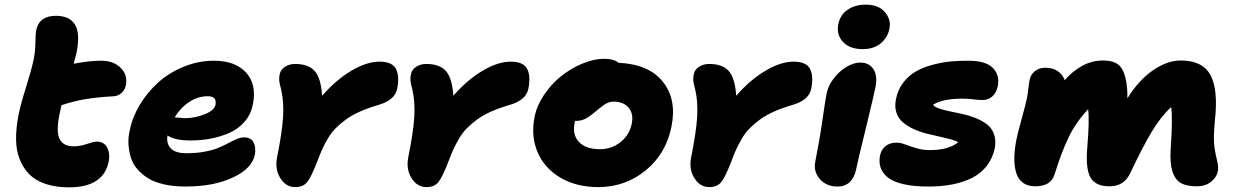

<svg xmlns="http://www.w3.org/2000/svg" viewBox="-20 -783 5264 816"><path d="M272.9 13.2Q217.3 13.2 174.6 -1Q131.8 -15.1 105.2 -41.7Q78.6 -68.4 63.7 -106Q48.8 -143.6 48.3 -190.4Q47.9 -237.3 58.1 -292Q68.4 -341.8 91.6 -415.5Q114.7 -489.3 123 -529.8Q129.9 -562 130.4 -600.8Q130.9 -639.6 133.8 -653.8Q146 -715.8 217.8 -715.8Q274.9 -715.8 298.3 -679Q321.8 -642.1 305.2 -558.1Q303.7 -552.7 299.6 -537.1Q295.4 -521.5 293 -512.2Q359.4 -524.9 411.1 -524.9Q462.9 -524.9 493.2 -494.4Q523.4 -463.9 515.1 -421.9Q512.2 -403.3 498 -389.4Q483.9 -375.5 464.8 -374Q394 -370.1 344 -361.8Q293.9 -353.5 241.2 -335.9Q234.4 -307.1 232.9 -297.9Q217.8 -223.6 233.2 -192.4Q248.5 -161.1 293.9 -161.1Q319.8 -161.1 349.4 -171.1Q378.9 -181.2 391.1 -181.2Q421.9 -181.2 435.3 -156Q448.7 -130.9 441.9 -96.2Q419.9 13.2 272.9 13.2Z M768.1 9.8Q719.2 9.8 679.2 1Q639.2 -7.8 612.1 -23.9Q585 -40 565.2 -62.3Q545.4 -84.5 536.9 -111.1Q528.3 -137.7 526.1 -168Q523.9 -198.2 531.7 -230Q542.5 -285.2 574.5 -338.1Q606.4 -391.1 652.6 -432.6Q698.7 -474.1 761 -499.5Q823.2 -524.9 889.2 -524.9Q980 -524.9 1025.9 -474.6Q1071.8 -424.3 1054.7 -338.9Q1046.4 -297.4 1020.3 -266.6Q994.1 -235.8 956.3 -219Q918.5 -202.1 877 -194.1Q835.4 -186 789.1 -186Q723.6 -186 691.9 -207Q686 -174.3 705.1 -153.1Q724.1 -131.8 772.9 -131.8Q815.4 -131.8 851.3 -138.7Q887.2 -145.5 910.2 -155.5Q933.1 -165.5 951.9 -175.5Q970.7 -185.5 987.1 -192.4Q1003.4 -199.2 1017.1 -199.2Q1046.9 -199.2 1057.9 -177.2Q1068.8 -155.3 1063 -125Q1051.3 -66.9 969.7 -28.6Q888.2 9.8 768.1 9.8ZM861.8 -374Q821.8 -374 784.7 -349.9Q747.6 -325.7 722.2 -284.2Q761.2 -280.8 765.1 -280.8Q809.1 -280.8 850.1 -297.4Q891.1 -314 896 -337.9Q898.9 -356.4 890.9 -365.2Q882.8 -374 861.8 -374Z M1234.9 12.2Q1195.3 12.2 1171.4 -25.9Q1147.5 -64 1157.7 -115.2Q1179.2 -221.7 1183.1 -286.1Q1187 -350.6 1174.8 -402.8Q1168 -427.2 1166.7 -440.9Q1165.5 -454.6 1168.9 -467.8Q1172.4 -486.8 1190.9 -499Q1209.5 -511.2 1233.9 -511.2Q1291 -511.2 1317.6 -481Q1344.2 -450.7 1349.1 -376Q1407.7 -443.4 1473.1 -482.2Q1538.6 -521 1592.8 -521Q1646.5 -521 1662.6 -490.7Q1678.7 -460.4 1668 -405.8Q1658.2 -356.9 1587.9 -336.9Q1544.4 -324.2 1509.8 -308.8Q1475.1 -293.5 1449.7 -274.7Q1424.3 -255.9 1406 -237.3Q1387.7 -218.8 1373 -193.6Q1358.4 -168.5 1348.9 -147.5Q1339.4 -126.5 1328.1 -96.2Q1302.7 -30.3 1285.4 -9Q1268.1 12.2 1234.9 12.2Z M1792.5 12.2Q1752.9 12.2 1729 -25.9Q1705.1 -64 1715.3 -115.2Q1736.8 -221.7 1740.7 -286.1Q1744.6 -350.6 1732.4 -402.8Q1725.6 -427.2 1724.4 -440.9Q1723.1 -454.6 1726.6 -467.8Q1730 -486.8 1748.5 -499Q1767.1 -511.2 1791.5 -511.2Q1848.6 -511.2 1875.2 -481Q1901.9 -450.7 1906.7 -376Q1965.3 -443.4 2030.8 -482.2Q2096.2 -521 2150.4 -521Q2204.1 -521 2220.2 -490.7Q2236.3 -460.4 2225.6 -405.8Q2215.8 -356.9 2145.5 -336.9Q2102.1 -324.2 2067.4 -308.8Q2032.7 -293.5 2007.3 -274.7Q1981.9 -255.9 1963.6 -237.3Q1945.3 -218.8 1930.7 -193.6Q1916 -168.5 1906.5 -147.5Q1897 -126.5 1885.7 -96.2Q1860.4 -30.3 1843 -9Q1825.7 12.2 1792.5 12.2Z M2522.9 12.2Q2428.7 12.2 2360.6 -28.6Q2292.5 -69.3 2264.2 -137.5Q2235.8 -205.6 2252 -286.1Q2261.2 -334 2292.2 -379.9Q2323.2 -425.8 2364.5 -459Q2405.8 -492.2 2455.1 -512.7Q2504.4 -533.2 2548.8 -533.2Q2587.9 -533.2 2608.9 -516.1Q2737.8 -510.3 2797.4 -435.3Q2856.9 -360.4 2834 -246.1Q2811 -129.4 2723.9 -58.6Q2636.7 12.2 2522.9 12.2ZM2421.9 -258.8Q2412.1 -209 2441.2 -179Q2470.2 -148.9 2529.8 -148.9Q2579.6 -148.9 2617.4 -179.2Q2655.3 -209.5 2665 -257.8Q2673.3 -299.8 2651.6 -325.4Q2629.9 -351.1 2586.9 -351.1Q2582.5 -351.1 2578.4 -350.6Q2574.2 -350.1 2569.8 -348.4Q2565.4 -346.7 2562.3 -345.7Q2559.1 -344.7 2554 -341.6Q2548.8 -338.4 2546.1 -336.7Q2543.5 -335 2537.6 -330.3Q2531.7 -325.7 2529.1 -323.7Q2526.4 -321.8 2519 -315.7Q2511.7 -309.6 2508.8 -307.1Q2482.9 -285.2 2465.6 -277.1Q2448.2 -269 2424.8 -269H2423.8Q2421.9 -263.2 2421.9 -258.8Z M2994.6 12.2Q2955.1 12.2 2931.2 -25.9Q2907.2 -64 2917.5 -115.2Q2939 -221.7 2942.9 -286.1Q2946.8 -350.6 2934.6 -402.8Q2927.7 -427.2 2926.5 -440.9Q2925.3 -454.6 2928.7 -467.8Q2932.1 -486.8 2950.7 -499Q2969.2 -511.2 2993.7 -511.2Q3050.8 -511.2 3077.4 -481Q3104 -450.7 3108.9 -376Q3167.5 -443.4 3232.9 -482.2Q3298.3 -521 3352.5 -521Q3406.2 -521 3422.4 -490.7Q3438.5 -460.4 3427.7 -405.8Q3418 -356.9 3347.7 -336.9Q3304.2 -324.2 3269.5 -308.8Q3234.9 -293.5 3209.5 -274.7Q3184.1 -255.9 3165.8 -237.3Q3147.5 -218.8 3132.8 -193.6Q3118.2 -168.5 3108.6 -147.5Q3099.1 -126.5 3087.9 -96.2Q3062.5 -30.3 3045.2 -9Q3027.8 12.2 2994.6 12.2Z M3646 -574.2Q3591.3 -574.2 3562.5 -605.2Q3533.7 -636.2 3543 -681.2Q3551.3 -720.7 3582.8 -741.9Q3614.3 -763.2 3659.2 -763.2Q3714.4 -763.2 3741 -731.4Q3767.6 -699.7 3760.3 -662.1Q3753.9 -626 3724.6 -600.1Q3695.3 -574.2 3646 -574.2ZM3540 9.8Q3491.7 9.8 3463.9 -22.5Q3436 -54.7 3445.3 -98.1Q3463.4 -188.5 3475.3 -272.5Q3487.3 -356.4 3493.2 -386.2Q3500 -419.4 3523.7 -450.2Q3547.4 -481 3578.1 -499Q3608.9 -517.1 3636.2 -517.1Q3672.4 -517.1 3691.2 -490.2Q3710 -463.4 3701.2 -415Q3694.8 -381.3 3659.7 -237.5Q3624.5 -93.8 3618.2 -62Q3611.3 -27.8 3591.3 -9Q3571.3 9.8 3540 9.8Z M3925.3 9.8Q3862.3 9.8 3818.1 -0.7Q3773.9 -11.2 3751.7 -30Q3729.5 -48.8 3722.2 -71.8Q3714.8 -94.7 3720.2 -122.1Q3725.6 -147.5 3743.7 -162.1Q3761.7 -176.8 3791 -176.8Q3806.6 -176.8 3827.4 -168.9Q3848.1 -161.1 3875 -153.1Q3901.9 -145 3931.2 -145Q4010.7 -145 4052.2 -178.2Q4044.4 -184.6 4022.7 -190.4Q4001 -196.3 3975.3 -201.9Q3949.7 -207.5 3919.9 -214.8Q3890.1 -222.2 3864.3 -233.9Q3838.4 -245.6 3818.4 -262Q3798.3 -278.3 3789.8 -304.2Q3781.2 -330.1 3788.1 -362.8Q3795.9 -401.9 3818.8 -431.9Q3841.8 -461.9 3872.1 -479.2Q3902.3 -496.6 3942.4 -507.3Q3982.4 -518.1 4019.8 -521.7Q4057.1 -525.4 4099.1 -524.9Q4170.4 -524.4 4200.2 -493.7Q4230 -462.9 4220.2 -415Q4214.4 -388.7 4197.3 -373.3Q4180.2 -357.9 4156.2 -357.9Q4139.6 -357.9 4116.9 -360.8Q4094.2 -363.8 4071.3 -363.8Q3986.8 -363.8 3945.3 -337.9Q3950.7 -329.1 3970 -322.3Q3989.3 -315.4 4014.6 -310.3Q4040 -305.2 4069.3 -298.8Q4098.6 -292.5 4125.5 -281.7Q4152.3 -271 4173.3 -255.6Q4194.3 -240.2 4204.1 -214.1Q4213.9 -188 4208 -153.8Q4198.7 -110.4 4174.1 -78.4Q4149.4 -46.4 4111.8 -27.3Q4074.2 -8.3 4027.8 0.7Q3981.4 9.8 3925.3 9.8Z M4379.9 8.8Q4346.7 8.8 4325.7 -7.8Q4304.7 -24.4 4297.4 -53.5Q4290 -82.5 4291 -116.2Q4292 -149.9 4299.8 -189.9Q4305.7 -218.8 4322.3 -278.8Q4338.9 -338.9 4344.7 -367.2Q4347.7 -381.8 4350.6 -407.2Q4353.5 -432.6 4356 -443.8Q4359.9 -465.3 4377.7 -480.2Q4395.5 -495.1 4422.9 -495.1Q4456.1 -495.1 4476.8 -479.7Q4497.6 -464.4 4504.9 -441.9Q4537.1 -480 4578.9 -502.9Q4620.6 -525.9 4667.5 -525.9Q4722.7 -525.9 4744.1 -496.6Q4765.6 -467.3 4770.5 -402.8Q4771.5 -389.6 4771.5 -365.2Q4820.3 -443.4 4880.6 -484.6Q4940.9 -525.9 4998.5 -525.9Q5090.8 -525.9 5124.3 -464.1Q5157.7 -402.3 5143.6 -274.9Q5135.7 -191.4 5141.4 -157Q5147 -122.6 5153.1 -97.9Q5159.2 -73.2 5155.8 -55.2Q5150.9 -29.8 5127 -10.5Q5103 8.8 5065.9 8.8Q5023.9 8.8 4999.3 -4.6Q4974.6 -18.1 4962.9 -54.4Q4951.2 -90.8 4955.6 -153.8Q4964.4 -281.2 4957.5 -328.1Q4911.6 -285.2 4873 -220Q4834.5 -154.8 4784.7 -49.8Q4758.8 8.8 4695.8 8.8Q4635.3 8.8 4614.5 -28.6Q4593.8 -65.9 4600.6 -151.9Q4610.8 -272.5 4604.5 -318.8Q4551.8 -262.2 4521.2 -198.5Q4490.7 -134.8 4461.9 -42Q4446.8 8.8 4379.9 8.8Z"/></svg>

Font: Shantell Sans Normal
Style: Italic
Weight: 800
Italic angle: -11.31°
Designer: Stephen Nixon, Anya Danilova, Shantell Martin
Foundry: Arrow Type
Version: Version 1.006;[559af2be0]